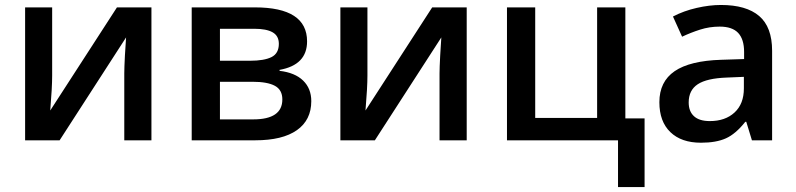

<svg xmlns="http://www.w3.org/2000/svg" viewBox="-20 -570 3235 780"><path d="M191.9 -540V-263.2Q191.9 -214.8 184.1 -121.1L455.1 -540H595.2V0H484.9V-272Q484.9 -294.4 487.5 -344.7Q490.2 -395 492.2 -418L222.2 0H82V-540Z M1227.5 -401.9Q1227.5 -306.2 1115.7 -286.1V-282.2Q1178.2 -274.9 1211.4 -242.7Q1244.6 -210.4 1244.6 -159.2Q1244.6 -82.5 1186.3 -41.3Q1127.9 0 1016.6 0H758.8V-540H1015.6Q1227.5 -540 1227.5 -401.9ZM1127 -166Q1127 -205.1 1096.7 -221.4Q1066.4 -237.8 1005.9 -237.8H873.5V-85H1008.8Q1127 -85 1127 -166ZM1112.8 -392.1Q1112.8 -424.3 1087.6 -438.7Q1062.5 -453.1 1012.7 -453.1H873.5V-323.2H995.6Q1053.2 -323.2 1083 -338.1Q1112.8 -353 1112.8 -392.1Z M1472.7 -540V-263.2Q1472.7 -214.8 1464.8 -121.1L1735.8 -540H1876V0H1765.6V-272Q1765.6 -294.4 1768.3 -344.7Q1771 -395 1772.9 -418L1502.9 0H1362.8V-540Z M2520.5 -88.9H2598.6V189.9H2490.7V0H2039.6V-540H2154.3V-90.8H2405.8V-540H2520.5Z M2658.7 0ZM3034.7 0 3011.7 -75.2H3007.8Q2968.8 -25.9 2929.2 -8.1Q2889.6 9.8 2827.6 9.8Q2748 9.8 2703.4 -33.2Q2658.7 -76.2 2658.7 -154.8Q2658.7 -238.3 2720.7 -280.8Q2782.7 -323.2 2909.7 -327.1L3002.9 -330.1V-358.9Q3002.9 -410.6 2978.8 -436.3Q2954.6 -461.9 2903.8 -461.9Q2862.3 -461.9 2824.2 -449.7Q2786.1 -437.5 2751 -420.9L2713.9 -502.9Q2757.8 -525.9 2810.1 -537.8Q2862.3 -549.8 2908.7 -549.8Q3011.7 -549.8 3064.2 -504.9Q3116.7 -460 3116.7 -363.8V0ZM2863.8 -78.1Q2926.3 -78.1 2964.1 -113Q3002 -147.9 3002 -210.9V-257.8L2932.6 -254.9Q2851.6 -252 2814.7 -227.8Q2777.8 -203.6 2777.8 -153.8Q2777.8 -117.7 2799.3 -97.9Q2820.8 -78.1 2863.8 -78.1Z"/></svg>

Font: Open Sans Semibold
Style: Regular
Weight: 600
Foundry: Ascender Corporation
Version: Version 1.10; ttfautohint (v1.5.65-e2d9)